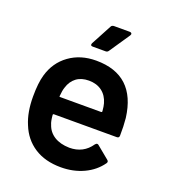

<svg xmlns="http://www.w3.org/2000/svg" viewBox="-131 -796 800 902"><g transform="rotate(20 269.5 -345.5)"><path d="M487 -226Q487 -214 475 -214H161Q156 -214 156 -209Q159 -176 165 -164Q176 -130 206 -111Q236 -92 282 -91Q352 -91 390 -147Q395 -153 400 -153Q404 -153 407 -150L469 -99Q478 -92 472 -83Q441 -39 389.5 -15Q338 9 276 9Q197 9 143 -26Q89 -61 64 -124Q40 -180 40 -259Q40 -327 52 -368Q72 -438 128 -478.5Q184 -519 262 -519Q458 -519 484 -313Q488 -272 487 -226ZM165 -349Q159 -332 157 -305Q155 -300 161 -300H365Q370 -300 370 -305Q368 -330 364 -343Q354 -379 327.5 -399Q301 -419 262 -419Q224 -419 199.5 -400.5Q175 -382 165 -349ZM285 -700H363Q370 -700 372.5 -695.5Q375 -691 371 -685L302 -583Q297 -575 288 -575H223Q216 -575 214 -579Q212 -583 215 -589L270 -692Q274 -700 285 -700Z"/></g></svg>

Font: Barlow SemiBold
Style: Regular
Weight: 600
Designer: Jeremy Tribby
Foundry: Tribby Type
Version: Version 1.422